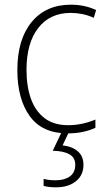

<svg xmlns="http://www.w3.org/2000/svg" viewBox="-20 -559 457 819"><path d="M269 10Q160 10 107 -63.5Q54 -137 54 -260Q54 -391 115 -465Q176 -539 282 -539Q342 -539 390 -516L380 -483Q356 -494 331 -499Q306 -504 282 -504Q193 -504 143 -439.5Q93 -375 93 -261Q93 -192 111.5 -139Q130 -86 169.5 -55.5Q209 -25 271 -25Q302 -25 331.5 -31.5Q361 -38 387 -49V-14Q364 -3 334 3.5Q304 10 269 10ZM336 144Q336 188 304 214Q272 240 219 240Q188 240 166 234V204Q187 210 218 210Q255 210 278 193.5Q301 177 301 144Q301 113 276 99Q251 85 205 84L245 0H276L247 61Q289 66 312.5 87Q336 108 336 144Z"/></svg>

Font: Noto Sans Kannada SemiCondensed ExtraLight
Style: Regular
Weight: 200
Width: 4
Designer: Jelle Bosma - Monotype Design Team
Foundry: Monotype Imaging Inc.
Version: Version 2.005; ttfautohint (v1.8.4.7-5d5b)